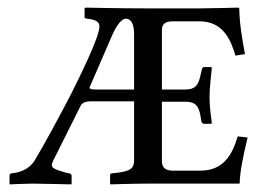

<svg xmlns="http://www.w3.org/2000/svg" viewBox="-20 -482 702 504"><path d="M505 -34H434C417 -34 405 -40 405 -59V-215H466C492 -215 500 -205 505 -184L509 -162C510 -160 512 -157 516 -157H534L536 -159C533 -183 530 -203 530 -228C530 -252 534 -280 536 -303C536 -305 535 -306 533 -306H516C513 -306 511 -304 510 -300L505 -279C500 -259 493 -247 466 -247H405V-403C405 -420 415 -426 434 -426H504C568 -426 587 -373 598 -336L623 -340C616 -378 609 -417 608 -460L606 -462C606 -462 535 -460 505 -460H368C292 -460 204 -462 204 -462L202 -460V-437C202 -436 202 -434 208 -433C234 -430 241 -424 241 -412C241 -384 184 -270 168 -238C137 -178 91 -93 71 -61C63 -47 44 -30 11 -27C7 -27 5 -24 5 -21V0L6 2C6 2 47 0 66 0C85 0 167 2 167 2L168 0V-21C168 -24 165 -26 162 -27L152 -29C122 -38 110 -41 119 -59L191 -203C195 -211 201 -216 220 -216H332V-61C332 -41 323 -33 291 -29L274 -27C270 -27 269 -24 269 -22V0L270 2C270 2 330 0 369 0H609C610 -32 618 -72 630 -121L604 -124C589 -74 566 -34 505 -34ZM276 -393C287 -417 300 -433 310 -433C323 -433 332 -422 332 -391V-247H235C221 -247 215 -248 215 -252C215 -253 216 -255 217 -257Z"/></svg>

Font: Linux Libertine O C
Style: Regular
Weight: 400
Designer: Philipp H. Poll
Foundry: Philipp H. Poll
Version: Version 4.0.3